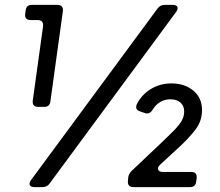

<svg xmlns="http://www.w3.org/2000/svg" viewBox="-20 -765 899 785"><path d="M136 -328Q111 -328 114 -354L156 -657Q159 -683 133 -683H106Q80 -683 83 -708L85 -723Q88 -745 110 -745H215Q240 -745 237 -719L186 -350Q183 -328 161 -328ZM121 0Q106 0 102 -8Q98 -16 107 -29L624 -730Q635 -745 653 -745H686Q701 -745 705 -737Q709 -729 700 -716L183 -15Q173 0 154 0ZM526 0Q501 0 503 -25L504 -37Q505 -53 518 -66L631 -173Q670 -210 692 -232.5Q714 -255 723.5 -272.5Q733 -290 733 -309Q733 -332 718 -345.5Q703 -359 677 -359Q630 -359 603 -315Q591 -296 572 -303L554 -309Q529 -317 540 -340Q560 -379 597.5 -401.5Q635 -424 681 -424Q735 -424 770.5 -394.5Q806 -365 806 -315Q806 -269 777.5 -233Q749 -197 714 -165L635 -92Q623 -81 626.5 -71.5Q630 -62 646 -62H762Q787 -62 784 -36L782 -22Q779 0 757 0Z"/></svg>

Font: Pitagon Sans Text
Style: Italic
Weight: 400
Italic angle: -8°
Designer: Travis Tran
Foundry: Pitagon
Version: Version 1.001; ttfautohint (v1.8.4.7-5d5b);gftools[0.9.26]